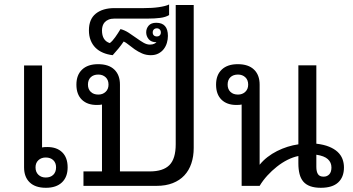

<svg xmlns="http://www.w3.org/2000/svg" viewBox="-20 -848 1609 876"><path d="M171.9 -549.3V-175.3Q174.3 -176.3 181.9 -176.8Q189.5 -177.2 195.8 -177.2Q239.3 -177.2 263.9 -153.1Q288.6 -128.9 288.6 -84.5Q288.6 -40.5 262.7 -15.9Q236.8 8.8 189.5 8.8Q141.1 8.8 115.5 -15.9Q89.8 -40.5 89.8 -84.5V-549.3ZM235.8 -84.5Q235.8 -105 223.1 -117.2Q210.4 -129.4 188.5 -129.4Q168.5 -129.4 155.3 -117.2Q142.1 -105 142.1 -84.5Q142.1 -63 155.3 -50.5Q168.5 -38.1 188.5 -38.1Q210.4 -38.1 223.1 -50.5Q235.8 -63 235.8 -84.5Z M360.8 -65.9H445.3V-371.1Q442.9 -370.1 435.3 -369.6Q427.7 -369.1 421.4 -369.1Q377.9 -369.1 353.3 -393.3Q328.6 -417.5 328.6 -461.9Q328.6 -505.9 354.5 -530.5Q380.4 -555.2 427.7 -555.2Q476.1 -555.2 501.7 -530.5Q527.3 -505.9 527.3 -461.9V-65.9H663.1Q724.1 -65.9 752.9 -94.7Q781.7 -123.5 781.7 -189.9V-825.2H863.8V-172.9Q863.8 -134.3 853 -102.3Q842.3 -70.3 821 -47.6Q799.8 -24.9 768.1 -12.5Q736.3 0 694.3 0H360.8ZM381.3 -461.9Q381.3 -441.4 394 -429Q406.7 -416.5 428.7 -416.5Q448.7 -416.5 461.9 -429Q475.1 -441.4 475.1 -461.9Q475.1 -483.4 461.9 -495.6Q448.7 -507.8 428.7 -507.8Q406.7 -507.8 394 -495.6Q381.3 -483.4 381.3 -461.9Z M693.8 -655.3Q669.9 -655.3 658.4 -669.2Q647 -683.1 647 -700.7Q647 -717.8 658.2 -731Q669.4 -744.1 692.9 -744.1Q746.1 -744.1 746.1 -684.1Q746.1 -668.5 741.5 -652.6Q736.8 -636.7 727.3 -624.3Q717.8 -611.8 702.9 -604Q688 -596.2 668 -596.2Q646.5 -596.2 628.2 -604.2Q609.9 -612.3 594.5 -623Q579.1 -633.8 566.7 -644Q554.2 -654.3 544.4 -658.7Q533.2 -642.1 520 -626Q506.8 -609.9 494.1 -596.2Q469.7 -599.1 449.7 -607.7Q429.7 -616.2 415.5 -630.4Q401.4 -644.5 393.6 -664.3Q385.7 -684.1 385.7 -709.5Q385.7 -760.7 417.2 -785.9Q448.7 -811 502 -811H635.7Q653.8 -811 671.1 -812Q688.5 -813 703.9 -815.2Q719.2 -817.4 731.7 -820.6Q744.1 -823.7 751.5 -827.6V-779.3Q735.8 -769.5 710.9 -766.4Q686 -763.2 656.2 -763.2H502.4Q486.3 -763.2 475.3 -758.5Q464.4 -753.9 457.8 -746.6Q451.2 -739.3 448.2 -729.5Q445.3 -719.7 445.3 -709.5Q445.3 -662.6 481 -651.4Q493.2 -660.6 505.6 -678.2Q518.1 -695.8 529.8 -715.3Q548.8 -710.4 566.9 -698.7Q585 -687 601.8 -674.8Q618.7 -662.6 634 -653.6Q649.4 -644.5 663.6 -644.5Q676.3 -644.5 683.8 -648.4Q691.4 -652.3 693.8 -655.3ZM676.8 -699.7Q676.8 -691.4 681.9 -686.5Q687 -681.6 695.8 -681.6Q703.6 -681.6 708.7 -686.5Q713.9 -691.4 713.9 -699.7Q713.9 -708.5 708.7 -713.6Q703.6 -718.8 695.8 -718.8Q687 -718.8 681.9 -713.6Q676.8 -708.5 676.8 -699.7Z M1018.6 -461.9Q1018.6 -441.4 1031.2 -429Q1043.9 -416.5 1065.9 -416.5Q1085.9 -416.5 1099.1 -429Q1112.3 -441.4 1112.3 -461.9Q1112.3 -483.4 1099.1 -495.6Q1085.9 -507.8 1065.9 -507.8Q1043.9 -507.8 1031.2 -495.6Q1018.6 -483.4 1018.6 -461.9ZM1423.3 -549.8V-192.4Q1457.5 -188.5 1481.4 -178.7Q1505.4 -168.9 1520.5 -154.8Q1535.6 -140.6 1542.5 -122.6Q1549.3 -104.5 1549.3 -84Q1549.3 -40 1522.9 -15.6Q1496.6 8.8 1443.8 8.8Q1415.5 8.8 1395.8 1.7Q1376 -5.4 1364 -19.3Q1352.1 -33.2 1346.7 -54.2Q1341.3 -75.2 1341.3 -103V-136.2Q1316.9 -131.3 1291.7 -118.7Q1266.6 -106 1243.4 -87.6Q1220.2 -69.3 1199.7 -46.9Q1179.2 -24.4 1164.6 0H1082.5V-371.1Q1080.1 -370.1 1072.5 -369.6Q1064.9 -369.1 1058.6 -369.1Q1015.1 -369.1 990.5 -393.3Q965.8 -417.5 965.8 -461.9Q965.8 -505.9 991.7 -530.5Q1017.6 -555.2 1064.9 -555.2Q1113.3 -555.2 1138.9 -530.5Q1164.6 -505.9 1164.6 -461.9V-96.2Q1180.2 -115.7 1200.4 -131.3Q1220.7 -147 1243.9 -158.7Q1267.1 -170.4 1291.7 -178.2Q1316.4 -186 1341.3 -189.5V-549.8ZM1492.2 -84Q1492.2 -106.9 1475.8 -121.8Q1459.5 -136.7 1423.3 -142.1V-86.9Q1423.3 -64.9 1430.7 -53.5Q1438 -42 1456.5 -42Q1472.2 -42 1482.2 -52.5Q1492.2 -63 1492.2 -84Z"/></svg>

Font: Noboto
Style: Regular
Weight: 400
Designer: Google
Version: Version 2.001101; 2014